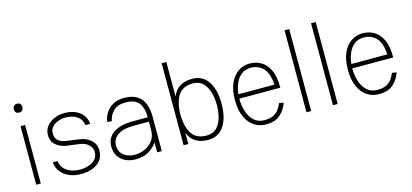

<svg xmlns="http://www.w3.org/2000/svg" viewBox="-61 -1136 3395 1583"><g transform="rotate(-15 1637.0 -344.5)"><path d="M79 -648Q79 -686 116 -686Q151 -686 151 -648Q151 -611 116 -611Q79 -611 79 -648ZM96 -500H135V0H96Z M478 11Q423 11 378.5 -8Q334 -27 306.5 -62Q279 -97 276 -143H316Q320 -105 343.5 -79Q367 -53 402.5 -40Q438 -27 478 -27Q518 -27 553 -38.5Q588 -50 610 -74Q632 -98 632 -135Q632 -173 604 -199Q576 -225 530 -231Q504 -235 478 -238.5Q452 -242 425 -245Q369 -253 332 -284Q295 -315 295 -369Q295 -413 319.5 -444.5Q344 -476 384.5 -493.5Q425 -511 474 -511Q548 -511 599 -474Q650 -437 656 -370H616Q608 -421 568.5 -447Q529 -473 474 -473Q437 -473 406 -461Q375 -449 356 -427Q337 -405 337 -373Q337 -332 362 -311Q387 -290 436 -284Q455 -281 486 -277Q517 -273 542 -269Q594 -262 633 -228.5Q672 -195 672 -139Q672 -87 645 -54Q618 -21 574 -5Q530 11 478 11Z M943 10Q896 10 858 -7.5Q820 -25 797.5 -59.5Q775 -94 775 -143Q775 -219 835.5 -259Q896 -299 995 -299H1128Q1128 -380 1094.5 -422.5Q1061 -465 981 -465Q914 -465 878.5 -430Q843 -395 834 -345L795 -348Q801 -388 822.5 -423.5Q844 -459 883 -481.5Q922 -504 979 -504Q1049 -504 1090 -477.5Q1131 -451 1149.5 -404.5Q1168 -358 1168 -299V0H1129L1128 -84Q1099 -42 1054 -16Q1009 10 943 10ZM948 -28Q990 -28 1031.5 -46Q1073 -64 1100.5 -100.5Q1128 -137 1128 -193V-262H997Q909 -262 862 -230Q815 -198 815 -143Q815 -87 853 -57.5Q891 -28 948 -28Z M1394 0H1354V-700H1394V-406Q1417 -461 1459 -486Q1501 -511 1562 -511Q1652 -511 1698.5 -440.5Q1745 -370 1745 -251V-250Q1745 -131 1698.5 -60.5Q1652 10 1562 10Q1501 10 1459 -15Q1417 -40 1394 -95ZM1558 -473Q1475 -473 1436 -417Q1397 -361 1394 -260V-242Q1397 -140 1436 -84Q1475 -28 1558 -28Q1614 -28 1646 -61Q1678 -94 1691.5 -145Q1705 -196 1705 -251Q1705 -306 1691 -356.5Q1677 -407 1645 -440Q1613 -473 1558 -473Z M2204 -132 2242 -126Q2223 -68 2178.5 -28.5Q2134 11 2053 10Q2000 10 1956 -19Q1912 -48 1885.5 -105.5Q1859 -163 1859 -250Q1859 -337 1885.5 -394.5Q1912 -452 1956 -481Q2000 -510 2053 -510Q2104 -510 2148 -486Q2192 -462 2219.5 -405.5Q2247 -349 2247 -252H1897V-250Q1897 -194 1913 -143Q1929 -92 1964 -59.5Q1999 -27 2053 -27Q2102 -27 2131 -42.5Q2160 -58 2176.5 -82Q2193 -106 2204 -132ZM2053 -474Q2005 -474 1972.5 -448Q1940 -422 1922 -380Q1904 -338 1899 -289H2206Q2200 -390 2157.5 -432Q2115 -474 2053 -474Z M2403 -700H2443V0H2403Z M2629 -700H2669V0H2629Z M3168 -132 3206 -126Q3187 -68 3142.5 -28.5Q3098 11 3017 10Q2964 10 2920 -19Q2876 -48 2849.5 -105.5Q2823 -163 2823 -250Q2823 -337 2849.5 -394.5Q2876 -452 2920 -481Q2964 -510 3017 -510Q3068 -510 3112 -486Q3156 -462 3183.5 -405.5Q3211 -349 3211 -252H2861V-250Q2861 -194 2877 -143Q2893 -92 2928 -59.5Q2963 -27 3017 -27Q3066 -27 3095 -42.5Q3124 -58 3140.5 -82Q3157 -106 3168 -132ZM3017 -474Q2969 -474 2936.5 -448Q2904 -422 2886 -380Q2868 -338 2863 -289H3170Q3164 -390 3121.5 -432Q3079 -474 3017 -474Z"/></g></svg>

Font: Haskoy ExtraLight
Style: Regular
Weight: 200
Designer: Ertekin Erdin
Foundry: Ertekin Erdin
Version: Version 2.000; ttfautohint (v1.8.4.7-5d5b)